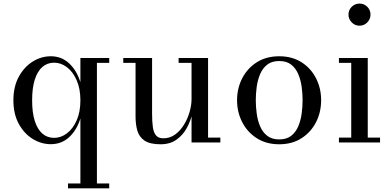

<svg xmlns="http://www.w3.org/2000/svg" viewBox="-20 -776 2134 1046"><path d="M350.5 250V223.5H418V-130.5Q398.5 -67.5 357 -29Q315.5 9.5 257 9.5Q205 9.5 158.5 -19Q112 -47.5 82.5 -101Q53 -154.5 53 -229.5Q53 -304.5 82.5 -358.2Q112 -412 158.5 -440.8Q205 -469.5 257 -469.5Q315.5 -469.5 357 -430.5Q398.5 -391.5 418 -328V-460H575V-433.5H508V223.5H575V250ZM275 -25Q312 -25 344.5 -49.5Q377 -74 397.5 -119.8Q418 -165.5 418 -229.5Q418 -293 397.5 -339.2Q377 -385.5 344.5 -410Q312 -434.5 275 -434.5Q237.5 -434.5 210.8 -411.2Q184 -388 169.5 -342.2Q155 -296.5 155 -229.5Q155 -162.5 169.5 -117Q184 -71.5 210.8 -48.2Q237.5 -25 275 -25Z M855 10Q797 10 767.8 -9.8Q738.5 -29.5 728.5 -63.5Q718.5 -97.5 718.5 -141V-433.5H651.5V-460H808.5V-157Q808.5 -115 812.5 -84.8Q816.5 -54.5 829.8 -38.5Q843 -22.5 870 -22.5Q905.5 -22.5 934 -43.2Q962.5 -64 982.5 -96.8Q1002.5 -129.5 1013 -166.5Q1023.5 -203.5 1023.5 -235L1038 -236.5Q1038 -204.5 1028.8 -162.2Q1019.5 -120 998.8 -80.8Q978 -41.5 942.5 -15.8Q907 10 855 10ZM1023.5 0V-433.5H953V-460H1113.5V-26.5H1180.5V0Z M1501 10Q1430.5 10 1379 -23Q1327.5 -56 1299.5 -110.5Q1271.5 -165 1271.5 -230Q1271.5 -295 1299.5 -349.5Q1327.5 -404 1379 -436.8Q1430.5 -469.5 1501 -469.5Q1571.5 -469.5 1622.8 -436.8Q1674 -404 1701.8 -349.5Q1729.5 -295 1729.5 -230Q1729.5 -165 1701.8 -110.5Q1674 -56 1622.8 -23Q1571.5 10 1501 10ZM1501 -16.5Q1541.5 -16.5 1566.5 -36.2Q1591.5 -56 1605 -88Q1618.5 -120 1623.5 -157.5Q1628.5 -195 1628.5 -230Q1628.5 -265.5 1623.5 -302.8Q1618.5 -340 1605 -372Q1591.5 -404 1566.5 -423.8Q1541.5 -443.5 1501 -443.5Q1461 -443.5 1435.8 -423.8Q1410.5 -404 1397 -372Q1383.5 -340 1378.5 -302.8Q1373.5 -265.5 1373.5 -230Q1373.5 -195 1378.5 -157.5Q1383.5 -120 1397 -88Q1410.5 -56 1435.8 -36.2Q1461 -16.5 1501 -16.5Z M1938.5 -636Q1914 -636 1896.2 -654Q1878.5 -672 1878.5 -696.5Q1878.5 -721.5 1896.2 -739Q1914 -756.5 1938.5 -756.5Q1963.5 -756.5 1981 -739Q1998.5 -721.5 1998.5 -696.5Q1998.5 -672 1981 -654Q1963.5 -636 1938.5 -636ZM1983.5 -460V-26.5H2050.5V0H1826.5V-26.5H1893.5V-433.5H1826.5V-460Z"/></svg>

Font: Bodoni Moda 9pt
Style: Regular
Weight: 400
Designer: Owen Earl
Foundry: indestructible type
Version: Version 2.005